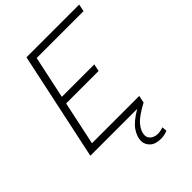

<svg xmlns="http://www.w3.org/2000/svg" viewBox="-263 -819 1171 1171"><g transform="rotate(-45 322.0 -234.0)"><path d="M419 232Q370 232 346 208.5Q322 185 322 154Q322 119 348 80Q374 41 444 0H40L189 -700H644L634 -653H230L171 -377H451L441 -330H161L101 -47H509L499 0Q420 42 391 77.5Q362 113 362 146Q362 168 380.5 182.5Q399 197 427 197Q438 197 450.5 194.5Q463 192 473 188L476 220Q465 225 450 228.5Q435 232 419 232Z"/></g></svg>

Font: Red Hat Text
Style: Italic
Weight: 300
Italic angle: -12°
Designer: Pentagram, MCKL
Foundry: Pentagram, MCKL
Version: Version 1.023